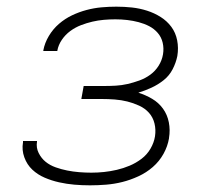

<svg xmlns="http://www.w3.org/2000/svg" viewBox="-20 -548 640 576"><path d="M250 8Q226 8 203 6Q180 4 157.5 -1Q135 -6 114 -15Q93 -24 77 -39Q61 -54 53 -76Q45 -98 49 -121V-125H91V-123Q88 -105 96 -89Q104 -73 117 -62.5Q130 -52 147 -46Q164 -40 181.5 -36.5Q199 -33 217.5 -31.5Q236 -30 254 -30Q273 -30 292 -32Q311 -34 330.5 -38.5Q350 -43 369 -51Q388 -59 404.5 -71.5Q421 -84 431.5 -102Q442 -120 445 -139Q448 -159 443.5 -177.5Q439 -196 427 -209.5Q415 -223 397.5 -231Q380 -239 362 -243.5Q344 -248 324.5 -249.5Q305 -251 285 -251H224L231 -290H292Q310 -290 327.5 -291Q345 -292 362.5 -296Q380 -300 398 -306.5Q416 -313 431 -324Q446 -335 456 -351Q466 -367 469 -385Q472 -403 468 -420Q464 -437 453 -449.5Q442 -462 427.5 -469.5Q413 -477 396 -481.5Q379 -486 361.5 -488Q344 -490 326 -490Q309 -490 291.5 -488.5Q274 -487 257 -483Q240 -479 223 -472.5Q206 -466 191 -455Q176 -444 165.5 -428.5Q155 -413 152 -396V-395H110V-397Q114 -419 126.5 -440Q139 -461 157 -476.5Q175 -492 196 -502Q217 -512 239.5 -518Q262 -524 284.5 -526Q307 -528 329 -528Q353 -528 376 -525.5Q399 -523 421 -516Q443 -509 462 -497Q481 -485 494 -467.5Q507 -450 511.5 -427Q516 -404 512 -380Q508 -360 498 -340.5Q488 -321 471 -307.5Q454 -294 434.5 -285Q415 -276 395 -270Q417 -263 436.5 -251.5Q456 -240 469 -222Q482 -204 486.5 -181Q491 -158 487 -134V-133Q483 -109 470.5 -86.5Q458 -64 438.5 -47Q419 -30 395 -19Q371 -8 347 -2Q323 4 298.5 6Q274 8 250 8Z"/></svg>

Font: Iosevka Extralight Extended
Style: Italic
Weight: 200
Width: 7
Italic angle: -9°
Monospace: yes
Designer: Belleve Invis
Foundry: Belleve Invis
Version: Version 32.5.0; ttfautohint (v1.8.4)